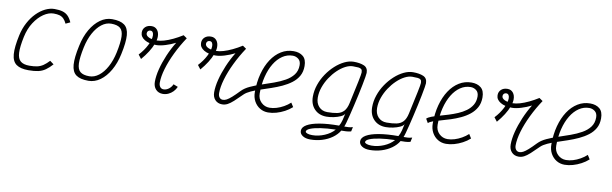

<svg xmlns="http://www.w3.org/2000/svg" viewBox="-50 -1170 6101 1913"><g transform="rotate(10 3000.0 -213.0)"><path d="M428 -116 467 -87Q433 -49 401 -26.5Q369 -4 329 5Q289 14 230 14Q149 14 107 -16Q65 -46 59 -117.5Q53 -189 80 -313Q96 -385 127.5 -443.5Q159 -502 200.5 -544Q242 -586 289 -609Q336 -632 382 -632Q431 -632 463.5 -622.5Q496 -613 518.5 -590.5Q541 -568 559 -528L514 -507Q500 -537 482.5 -554.5Q465 -572 441 -579Q417 -586 381 -586Q331 -586 279.5 -551Q228 -516 187 -453Q146 -390 128 -305Q106 -201 109 -141.5Q112 -82 142 -57Q172 -32 231 -32Q279 -32 311.5 -39.5Q344 -47 371 -65.5Q398 -84 428 -116Z M836 14Q753 14 711.5 -16.5Q670 -47 664.5 -118.5Q659 -190 686 -313Q706 -409 747.5 -480.5Q789 -552 845 -592Q901 -632 964 -632Q1047 -632 1088.5 -601.5Q1130 -571 1135.5 -500Q1141 -429 1114 -305Q1094 -210 1052.5 -138Q1011 -66 955.5 -26Q900 14 836 14ZM837 -32Q888 -32 933.5 -67Q979 -102 1013.5 -165.5Q1048 -229 1066 -313Q1088 -418 1086 -477.5Q1084 -537 1054.5 -561.5Q1025 -586 963 -586Q912 -586 866.5 -551Q821 -516 786.5 -453Q752 -390 734 -305Q712 -201 714 -141Q716 -81 746 -56.5Q776 -32 837 -32Z M1316 -291 1285 -331Q1333 -382 1362.5 -440Q1392 -498 1392 -541Q1392 -561 1384 -573.5Q1376 -586 1359 -586Q1346 -586 1336.5 -577Q1327 -568 1327 -553Q1327 -529 1358 -514.5Q1389 -500 1440 -500Q1470 -500 1511.5 -512Q1553 -524 1600 -546.5Q1647 -569 1693 -598L1729 -573Q1673 -489 1630.5 -401Q1588 -313 1564.5 -233Q1541 -153 1541 -92Q1541 -65 1554 -48.5Q1567 -32 1589 -32Q1616 -32 1641 -50.5Q1666 -69 1679 -99L1725 -81Q1713 -53 1692 -31.5Q1671 -10 1644.5 2Q1618 14 1589 14Q1545 14 1518 -15Q1491 -44 1491 -92Q1491 -150 1509 -221Q1527 -292 1559 -367.5Q1591 -443 1633 -511Q1584 -486 1531 -470Q1478 -454 1440 -454Q1367 -454 1322 -481.5Q1277 -509 1277 -553Q1277 -588 1301 -610Q1325 -632 1365 -632Q1400 -632 1421 -606.5Q1442 -581 1442 -539Q1442 -508 1426.5 -466.5Q1411 -425 1382.5 -380Q1354 -335 1316 -291Z M2348 -149Q2380 -182 2431 -205.5Q2482 -229 2542.5 -249Q2603 -269 2663 -290.5Q2723 -312 2773 -340Q2823 -368 2853 -407.5Q2883 -447 2883 -504Q2883 -546 2857.5 -566Q2832 -586 2800 -586Q2744 -586 2696.5 -554Q2649 -522 2614 -464.5Q2579 -407 2559.5 -329Q2540 -251 2540 -159Q2540 -104 2575.5 -69.5Q2611 -35 2660 -35Q2694 -35 2730.5 -46Q2767 -57 2802.5 -77Q2838 -97 2866 -123L2892 -82Q2860 -53 2819.5 -31.5Q2779 -10 2736.5 2Q2694 14 2654 14Q2608 14 2571 -8.5Q2534 -31 2512 -71Q2490 -111 2490 -163Q2490 -265 2513 -350.5Q2536 -436 2577.5 -499Q2619 -562 2676 -597Q2733 -632 2801 -632Q2860 -632 2896.5 -602Q2933 -572 2933 -504Q2933 -446 2909 -403.5Q2885 -361 2843.5 -329.5Q2802 -298 2751 -274.5Q2700 -251 2645.5 -232.5Q2591 -214 2540 -197Q2489 -180 2448 -161.5Q2407 -143 2383 -120Q2335 -72 2302.5 -42.5Q2270 -13 2244 0.5Q2218 14 2189 14Q2145 14 2118 -15Q2091 -44 2091 -92Q2091 -150 2109 -221Q2127 -292 2159 -367.5Q2191 -443 2233 -511Q2184 -486 2131 -470Q2078 -454 2040 -454Q1967 -454 1922 -481.5Q1877 -509 1877 -553Q1877 -588 1901 -610Q1925 -632 1965 -632Q2000 -632 2021 -606.5Q2042 -581 2042 -539Q2042 -508 2026.5 -466.5Q2011 -425 1982.5 -380Q1954 -335 1916 -291L1885 -331Q1933 -382 1962.5 -440Q1992 -498 1992 -541Q1992 -561 1984 -573.5Q1976 -586 1959 -586Q1946 -586 1936.5 -577Q1927 -568 1927 -553Q1927 -529 1958 -514.5Q1989 -500 2040 -500Q2070 -500 2111.5 -512Q2153 -524 2200 -546.5Q2247 -569 2293 -598L2329 -573Q2273 -489 2230.5 -401Q2188 -313 2164.5 -233Q2141 -153 2141 -92Q2141 -65 2154 -48.5Q2167 -32 2189 -32Q2207 -32 2227 -42.5Q2247 -53 2276 -78.5Q2305 -104 2348 -149Z M3115 206Q3067 206 3037.5 186.5Q3008 167 3008 136Q3008 100 3052.5 74Q3097 48 3179.5 34Q3262 20 3375 20Q3390 -4 3400 -42Q3410 -80 3415 -108Q3407 -90 3376.5 -76Q3346 -62 3307.5 -54Q3269 -46 3235 -46Q3159 -46 3113 -93.5Q3067 -141 3067 -219Q3067 -280 3087.5 -340Q3108 -400 3143.5 -452.5Q3179 -505 3223.5 -545.5Q3268 -586 3316 -609Q3364 -632 3409 -632Q3472 -632 3513 -614.5Q3554 -597 3554 -545Q3554 -535 3548.5 -501.5Q3543 -468 3533.5 -420Q3524 -372 3512 -316.5Q3500 -261 3487 -206Q3474 -151 3462.5 -103.5Q3451 -56 3441.5 -23Q3432 10 3427 20Q3449 20 3468.5 19Q3488 18 3513 11L3503 56Q3478 63 3451.5 64Q3425 65 3405 65Q3380 107 3335.5 139Q3291 171 3234 188.5Q3177 206 3115 206ZM3127 160Q3189 160 3250.5 134Q3312 108 3349 65Q3262 67 3196.5 77Q3131 87 3094.5 102Q3058 117 3058 136Q3058 146 3077 153Q3096 160 3127 160ZM3235 -92Q3294 -92 3335 -100.5Q3376 -109 3401.5 -136.5Q3427 -164 3439 -219Q3471 -365 3487.5 -444.5Q3504 -524 3504 -540Q3504 -563 3494 -572.5Q3484 -582 3463.5 -584Q3443 -586 3409 -586Q3373 -586 3332.5 -565Q3292 -544 3254 -507.5Q3216 -471 3185 -424Q3154 -377 3135.5 -324.5Q3117 -272 3117 -219Q3117 -162 3149.5 -127Q3182 -92 3235 -92Z M3715 206Q3667 206 3637.5 186.5Q3608 167 3608 136Q3608 100 3652.5 74Q3697 48 3779.5 34Q3862 20 3975 20Q3990 -4 4000 -42Q4010 -80 4015 -108Q4007 -90 3976.5 -76Q3946 -62 3907.5 -54Q3869 -46 3835 -46Q3759 -46 3713 -93.5Q3667 -141 3667 -219Q3667 -280 3687.5 -340Q3708 -400 3743.5 -452.5Q3779 -505 3823.5 -545.5Q3868 -586 3916 -609Q3964 -632 4009 -632Q4072 -632 4113 -614.5Q4154 -597 4154 -545Q4154 -535 4148.5 -501.5Q4143 -468 4133.5 -420Q4124 -372 4112 -316.5Q4100 -261 4087 -206Q4074 -151 4062.5 -103.5Q4051 -56 4041.5 -23Q4032 10 4027 20Q4049 20 4068.5 19Q4088 18 4113 11L4103 56Q4078 63 4051.5 64Q4025 65 4005 65Q3980 107 3935.5 139Q3891 171 3834 188.5Q3777 206 3715 206ZM3727 160Q3789 160 3850.5 134Q3912 108 3949 65Q3862 67 3796.5 77Q3731 87 3694.5 102Q3658 117 3658 136Q3658 146 3677 153Q3696 160 3727 160ZM3835 -92Q3894 -92 3935 -100.5Q3976 -109 4001.5 -136.5Q4027 -164 4039 -219Q4071 -365 4087.5 -444.5Q4104 -524 4104 -540Q4104 -563 4094 -572.5Q4084 -582 4063.5 -584Q4043 -586 4009 -586Q3973 -586 3932.5 -565Q3892 -544 3854 -507.5Q3816 -471 3785 -424Q3754 -377 3735.5 -324.5Q3717 -272 3717 -219Q3717 -162 3749.5 -127Q3782 -92 3835 -92Z M4666 -123 4692 -82Q4660 -53 4619.5 -31.5Q4579 -10 4536.5 2Q4494 14 4454 14Q4408 14 4371 -8.5Q4334 -31 4312 -71Q4290 -111 4290 -163Q4290 -265 4313 -350.5Q4336 -436 4377.5 -499Q4419 -562 4476 -597Q4533 -632 4601 -632Q4660 -632 4696.5 -602Q4733 -572 4733 -504Q4733 -446 4709.5 -403Q4686 -360 4646.5 -328.5Q4607 -297 4558.5 -274.5Q4510 -252 4460 -236Q4410 -220 4364.5 -207.5Q4319 -195 4286.5 -183.5Q4254 -172 4241 -158L4217 -199Q4232 -214 4264 -226Q4296 -238 4339 -250Q4382 -262 4429 -276.5Q4476 -291 4521 -310Q4566 -329 4602.5 -355.5Q4639 -382 4661 -418.5Q4683 -455 4683 -504Q4683 -546 4657.5 -566Q4632 -586 4600 -586Q4544 -586 4496.5 -554Q4449 -522 4414 -464.5Q4379 -407 4359.5 -329Q4340 -251 4340 -159Q4340 -104 4375.5 -69.5Q4411 -35 4460 -35Q4494 -35 4530.5 -46Q4567 -57 4602.5 -77Q4638 -97 4666 -123Z M5348 -149Q5380 -182 5431 -205.5Q5482 -229 5542.5 -249Q5603 -269 5663 -290.5Q5723 -312 5773 -340Q5823 -368 5853 -407.5Q5883 -447 5883 -504Q5883 -546 5857.5 -566Q5832 -586 5800 -586Q5744 -586 5696.5 -554Q5649 -522 5614 -464.5Q5579 -407 5559.5 -329Q5540 -251 5540 -159Q5540 -104 5575.5 -69.5Q5611 -35 5660 -35Q5694 -35 5730.5 -46Q5767 -57 5802.5 -77Q5838 -97 5866 -123L5892 -82Q5860 -53 5819.5 -31.5Q5779 -10 5736.5 2Q5694 14 5654 14Q5608 14 5571 -8.5Q5534 -31 5512 -71Q5490 -111 5490 -163Q5490 -265 5513 -350.5Q5536 -436 5577.5 -499Q5619 -562 5676 -597Q5733 -632 5801 -632Q5860 -632 5896.5 -602Q5933 -572 5933 -504Q5933 -446 5909 -403.5Q5885 -361 5843.5 -329.5Q5802 -298 5751 -274.5Q5700 -251 5645.5 -232.5Q5591 -214 5540 -197Q5489 -180 5448 -161.5Q5407 -143 5383 -120Q5335 -72 5302.5 -42.5Q5270 -13 5244 0.5Q5218 14 5189 14Q5145 14 5118 -15Q5091 -44 5091 -92Q5091 -150 5109 -221Q5127 -292 5159 -367.5Q5191 -443 5233 -511Q5184 -486 5131 -470Q5078 -454 5040 -454Q4967 -454 4922 -481.5Q4877 -509 4877 -553Q4877 -588 4901 -610Q4925 -632 4965 -632Q5000 -632 5021 -606.5Q5042 -581 5042 -539Q5042 -508 5026.5 -466.5Q5011 -425 4982.5 -380Q4954 -335 4916 -291L4885 -331Q4933 -382 4962.5 -440Q4992 -498 4992 -541Q4992 -561 4984 -573.5Q4976 -586 4959 -586Q4946 -586 4936.5 -577Q4927 -568 4927 -553Q4927 -529 4958 -514.5Q4989 -500 5040 -500Q5070 -500 5111.5 -512Q5153 -524 5200 -546.5Q5247 -569 5293 -598L5329 -573Q5273 -489 5230.5 -401Q5188 -313 5164.5 -233Q5141 -153 5141 -92Q5141 -65 5154 -48.5Q5167 -32 5189 -32Q5207 -32 5227 -42.5Q5247 -53 5276 -78.5Q5305 -104 5348 -149Z"/></g></svg>

Font: Victor Mono Thin
Style: Italic
Weight: 100
Italic angle: -12°
Monospace: yes
Designer: Rune Bjørnerås
Version: Version 1.561;gftools[0.9.30]